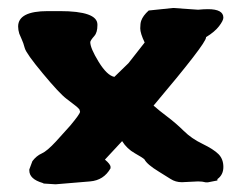

<svg xmlns="http://www.w3.org/2000/svg" viewBox="-20 -447 613 486"><path d="M130.9 -418.9Q226.6 -418.9 226.6 -384.8V-383.3Q226.6 -364.7 218.8 -356Q208.5 -344.2 208.5 -340.3Q208.5 -325.2 229.7 -290.5Q251 -255.9 269.5 -252.4L305.2 -287.1L346.2 -339.4Q335 -362.8 335 -375.2Q335 -387.7 337.4 -394.5Q341.8 -407.2 356.4 -420.4L418 -426.8L481.4 -422.4Q495.6 -423.8 506.3 -423.8Q545.4 -423.8 545.4 -402.3Q545.4 -395 534.4 -380.6Q523.4 -366.2 501.5 -353V-352.1Q501.5 -336.9 368.7 -179.7Q381.8 -168 403.8 -151.4Q425.8 -134.8 445.3 -115.5Q464.8 -96.2 492.7 -82.8Q520.5 -69.3 533 -56.9Q545.4 -44.4 545.4 -24.4Q545.4 -4.4 530.3 6.3V9.8L505.9 14.6H501Q492.7 12.2 481.4 12.2L440.4 14.2Q424.3 14.2 411.6 5.9Q398.9 -2.4 381.8 -12.7Q352.1 -30.8 345.7 -43.5Q341.3 -47.9 321.3 -59.1Q301.3 -70.3 289.1 -89.8Q266.6 -65.9 245.6 -43Q259.8 -31.2 259.8 -24.4V-21Q242.7 9.3 208 12.2L120.6 19.5L90.8 17.6L87.9 16.1Q54.2 6.3 54.2 -15.6V-18.1L62 -39.1Q72.3 -52.7 85.7 -58.6Q99.1 -64.5 121.8 -89.1Q144.5 -113.8 157.7 -128.9Q182.6 -158.7 182.6 -164.1Q182.6 -164.1 182.6 -164.6Q181.6 -168.9 180.9 -170.2Q180.2 -171.4 178.2 -173.1Q176.3 -174.8 173.3 -177.7Q166 -183.6 148.2 -197Q130.4 -210.4 88.4 -261Q46.4 -311.5 42.7 -325.2Q39.1 -338.9 34.7 -348.1Q30.3 -357.4 28.8 -361.8Q25.9 -371.1 25.9 -379.9Q25.9 -418.9 101.1 -418.9Z"/></svg>

Font: Drukaatie burti
Style: Heavy
Weight: 800
Version: Version 0.14